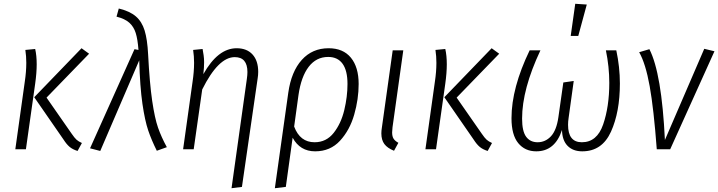

<svg xmlns="http://www.w3.org/2000/svg" viewBox="-20 -789 3797 1015"><path d="M316 -51 161 -275 411 -534 451 -505 226 -273 359 -82Q374 -60 384.5 -50.5Q395 -41 413 -33L390 9Q364 1 348 -12.5Q332 -26 316 -51ZM111 -357Q119 -410 119 -457Q119 -492 114 -525L166 -530Q174 -495 174 -449Q174 -404 166 -347L117 0H61Z M763 -502Q771 -348 784.5 -256Q798 -164 815.5 -114Q833 -64 862 -11L809 8Q781 -48 763.5 -99.5Q746 -151 733 -240Q720 -329 716 -470L510 9L456 -5L691 -529L712 -525Q708 -581 697.5 -614.5Q687 -648 663.5 -669Q640 -690 596 -701L608 -744Q666 -730 698 -702.5Q730 -675 744.5 -628Q759 -581 763 -502Z M1285 -372Q1288 -392 1288 -408Q1288 -487 1221 -487Q1134 -487 1049 -316L1004 0H948L998 -357Q1006 -410 1006 -457Q1006 -492 1001 -525L1051 -530Q1054 -514 1056.5 -496.5Q1059 -479 1059 -460Q1059 -432 1055 -397Q1132 -534 1231 -534Q1285 -534 1315 -501Q1345 -468 1345 -409Q1345 -392 1342 -374L1259 199L1204 206Z M1876 -345Q1876 -265 1852.5 -183Q1829 -101 1777.5 -45Q1726 11 1646 11Q1566 11 1527 -61L1491 199L1433 206L1504 -299Q1520 -411 1575.5 -472.5Q1631 -534 1717 -534Q1794 -534 1835 -484Q1876 -434 1876 -345ZM1817 -345Q1817 -416 1791 -452Q1765 -488 1715 -488Q1652 -488 1612 -436Q1572 -384 1558 -287L1535 -120Q1566 -37 1643 -37Q1705 -37 1744 -86.5Q1783 -136 1800 -207Q1817 -278 1817 -345Z M2055 -116Q2053 -96 2053 -89Q2053 -68 2060.5 -56Q2068 -44 2086 -34L2063 8Q2028 -6 2012 -27.5Q1996 -49 1996 -84Q1996 -98 1999 -116L2056 -523H2112Z M2484 -51 2329 -275 2579 -534 2619 -505 2394 -273 2527 -82Q2542 -60 2552.5 -50.5Q2563 -41 2581 -33L2558 9Q2532 1 2516 -12.5Q2500 -26 2484 -51ZM2279 -357Q2287 -410 2287 -457Q2287 -492 2282 -525L2334 -530Q2342 -495 2342 -449Q2342 -404 2334 -347L2285 0H2229Z M2684 -164Q2684 -324 2780 -523H2837Q2740 -317 2740 -162Q2740 -95 2761.5 -66Q2783 -37 2822 -37Q2863 -37 2892.5 -68.5Q2922 -100 2932 -170L2958 -353L3013 -361L2986 -166Q2983 -147 2983 -129Q2983 -37 3056 -37Q3136 -37 3168.5 -131Q3201 -225 3201 -351Q3201 -436 3183 -523H3238Q3257 -434 3257 -348Q3257 -197 3210 -93Q3163 11 3058 11Q3009 11 2980.5 -18Q2952 -47 2951 -102Q2914 11 2815 11Q2755 11 2719.5 -32.5Q2684 -76 2684 -164ZM3021 -769 3082 -765 3037 -599H2997Z M3495 -49 3703 -531 3757 -518 3523 0H3452Q3436 -214 3414.5 -333.5Q3393 -453 3359 -513L3413 -529Q3478 -402 3495 -49Z"/></svg>

Font: Fira Sans Condensed Light
Style: Italic
Weight: 300
Width: 3
Italic angle: -8°
Designer: Carrois Corporate & Edenspiekermann AG
Foundry: Carrois Corporate GbR & Edenspiekermann AG
Version: Version 4.203